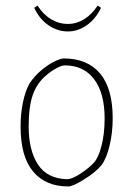

<svg xmlns="http://www.w3.org/2000/svg" viewBox="-20 -660 479 690"><path d="M54 -205Q54 -252 62.5 -292.5Q71 -333 86 -360Q104 -387 128.5 -407.5Q153 -428 175.5 -439Q198 -450 209 -450Q294 -450 339.5 -396Q385 -342 385 -235Q385 -184 374 -137.5Q363 -91 345 -67Q325 -42 283.5 -16Q242 10 225 10Q144 10 99 -43.5Q54 -97 54 -205ZM318 -76Q334 -94 345 -136.5Q356 -179 356 -235Q356 -325 318.5 -375Q281 -425 213 -425Q202 -425 184 -415.5Q166 -406 148 -391Q113 -362 98 -319.5Q83 -277 83 -205Q83 -121 116 -69.5Q149 -18 221 -16Q239 -16 270 -36.5Q301 -57 318 -76ZM103 -632 115 -640Q135 -608 163.5 -591Q192 -574 224 -574Q255 -574 282.5 -591Q310 -608 331 -640L343 -632Q324 -592 292 -569.5Q260 -547 224 -547Q187 -547 154.5 -569Q122 -591 103 -632Z"/></svg>

Font: Grenze Thin
Style: Regular
Weight: 250
Designer: Renata Polastri
Foundry: Omnibus-Type
Version: Version 1.002; ttfautohint (v1.8)